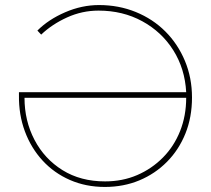

<svg xmlns="http://www.w3.org/2000/svg" viewBox="-20 -730 835 760"><path d="M395 10Q320 10 257 -17.5Q194 -45 148.5 -94.5Q103 -144 78.5 -210Q54 -276 55 -353V-365H717Q712 -458 666 -531Q620 -604 543 -646Q466 -688 370 -688Q305 -688 245.5 -661Q186 -634 143 -593L128 -609Q172 -653 238 -681.5Q304 -710 372 -710Q450 -710 517.5 -682.5Q585 -655 634.5 -605.5Q684 -556 712 -489Q740 -422 740 -344Q740 -266 714 -201.5Q688 -137 641 -89.5Q594 -42 531.5 -16Q469 10 395 10ZM396 -12Q465 -12 523 -37Q581 -62 625 -106.5Q669 -151 693 -211.5Q717 -272 717 -343H77Q77 -252 116.5 -176.5Q156 -101 227.5 -56.5Q299 -12 396 -12Z"/></svg>

Font: Lexend Thin
Style: Regular
Weight: 100
Designer: Bonnie Shaver-Troup, Thomas Jockin
Foundry: Lexend
Version: Version 1.007; ttfautohint (v1.8.3)